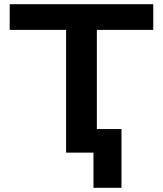

<svg xmlns="http://www.w3.org/2000/svg" viewBox="-20 -725 773 912"><path d="M424 167V0H294V-583H26V-705H708V-583H440V-112H557V167Z"/></svg>

Font: Nunito Sans 7pt SemiExpanded
Style: Bold
Weight: 700
Width: 6
Designer: Vernon Adams
Foundry: Vernon Adams
Version: Version 3.101;gftools[0.9.27]